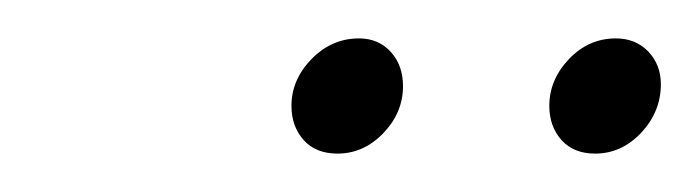

<svg xmlns="http://www.w3.org/2000/svg" viewBox="-20 -707 364 100"><path d="M155.8 -627Q144.5 -627 138.2 -634Q131.8 -641.1 131.8 -651.9Q131.8 -665.5 142.3 -676.3Q152.8 -687 167 -687Q177.2 -687 183.6 -679.9Q189.9 -672.9 189.9 -662.1Q189.9 -648.4 179.7 -637.7Q169.4 -627 155.8 -627ZM290 -627Q278.8 -627 272.5 -634Q266.1 -641.1 266.1 -651.9Q266.1 -665.5 276.4 -676.3Q286.6 -687 300.8 -687Q311 -687 317.6 -680.2Q324.2 -673.3 324.2 -663.1Q324.2 -648.9 314 -637.9Q303.7 -627 290 -627Z"/></svg>

Font: SVN-Poppins Thin
Style: Italic
Weight: 100
Italic angle: -10°
Designer: Ninad Kale (Devanagari), Jonny Pinhorn (Latin)
Foundry: Indian Type Foundry
Version: Version 3.002 2017